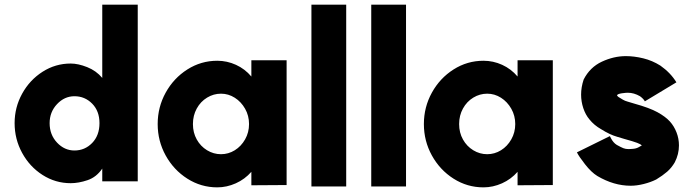

<svg xmlns="http://www.w3.org/2000/svg" viewBox="-20 -782 2988 828"><path d="M409 -251Q409 -303 377.5 -335Q346 -367 301 -367Q258 -367 226 -333Q194 -299 194 -251Q194 -201 226 -167Q258 -133 301 -133Q346 -133 377.5 -165.5Q409 -198 409 -251ZM285 -508Q317 -508 356 -492.5Q395 -477 421 -446V-762H574V0H421V-55Q396 -18 357.5 -5Q319 8 285 8Q219 8 163.5 -27.5Q108 -63 75.5 -122.5Q43 -182 43 -251Q43 -319 75.5 -378Q108 -437 163.5 -472.5Q219 -508 285 -508Z M1054 -247Q1054 -283 1037 -313Q1020 -343 992.5 -360.5Q965 -378 933 -378Q901 -378 873 -361Q845 -344 828.5 -314Q812 -284 812 -247Q812 -210 828.5 -180.5Q845 -151 873 -134Q901 -117 933 -117Q965 -117 992.5 -134Q1020 -151 1037 -181Q1054 -211 1054 -247ZM917 -520Q959 -520 997.5 -502.5Q1036 -485 1064 -452V-522H1216V16L1064 17V-41Q1036 -9 997 8.5Q958 26 917 26Q847 26 788 -11.5Q729 -49 694.5 -111.5Q660 -174 660 -247Q660 -320 694.5 -382.5Q729 -445 788 -482.5Q847 -520 917 -520Z M1473 -762V22H1323V-762Z M1731 -762V22H1581V-762Z M2202 -247Q2202 -283 2185 -313Q2168 -343 2140.5 -360.5Q2113 -378 2081 -378Q2049 -378 2021 -361Q1993 -344 1976.5 -314Q1960 -284 1960 -247Q1960 -210 1976.5 -180.5Q1993 -151 2021 -134Q2049 -117 2081 -117Q2113 -117 2140.5 -134Q2168 -151 2185 -181Q2202 -211 2202 -247ZM2065 -520Q2107 -520 2145.5 -502.5Q2184 -485 2212 -452V-522H2364V16L2212 17V-41Q2184 -9 2145 8.5Q2106 26 2065 26Q1995 26 1936 -11.5Q1877 -49 1842.5 -111.5Q1808 -174 1808 -247Q1808 -320 1842.5 -382.5Q1877 -445 1936 -482.5Q1995 -520 2065 -520Z M2740 -367Q2714 -382 2688 -382Q2678 -382 2673 -381Q2661 -380 2653 -378Q2645 -376 2642 -373L2641 -370Q2643 -368 2644.5 -366Q2646 -364 2655 -359Q2658 -357 2666.5 -352Q2675 -347 2686 -344L2716 -335Q2781 -317 2815.5 -298Q2850 -279 2869 -258Q2887 -238 2897.5 -211Q2908 -184 2908 -155Q2908 -117 2890 -82Q2876 -58 2857 -41.5Q2838 -25 2810 -8Q2786 4 2756 11.5Q2726 19 2700 19Q2627 19 2556 -23Q2530 -39 2503 -73.5Q2476 -108 2468 -125L2610 -195Q2611 -193 2615.5 -184.5Q2620 -176 2626 -169Q2632 -162 2640 -157Q2658 -147 2668 -143Q2678 -139 2691 -139Q2702 -139 2708 -140Q2723 -141 2734 -147L2748 -155Q2743 -160 2727.5 -166Q2712 -172 2672 -183L2642 -192Q2610 -201 2572 -225Q2542 -242 2522 -267Q2505 -287 2495.5 -315.5Q2486 -344 2486 -374Q2486 -406 2497 -439Q2524 -492 2575.5 -516Q2627 -540 2679 -540Q2715 -540 2754 -530.5Q2793 -521 2828 -499Q2872 -468 2897 -427L2761 -345Q2755 -356 2740 -367Z"/></svg>

Font: SUIT Heavy
Style: Regular
Weight: 900
Designer: Sunn Youn; Korean Glyphs from Source Han Sans (Sandoll Communications; Soo-young Jang, Joo-yeon Kang)
Foundry: Sunn
Version: Version 1.006